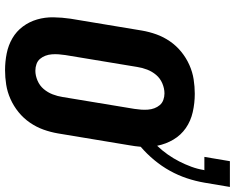

<svg xmlns="http://www.w3.org/2000/svg" viewBox="-105 -817 930 760"><g transform="rotate(90 360.0 -437.0)"><path d="M258 8Q224 8 191.5 1.5Q159 -5 131.5 -21Q104 -37 85 -62.5Q66 -88 57 -119Q48 -150 48.5 -183.5Q49 -217 54 -251L101 -534Q106 -563 116 -591Q126 -619 143.5 -644.5Q161 -670 185 -689.5Q209 -709 237 -721.5Q265 -734 294 -738.5Q323 -743 351 -743Q388 -743 423.5 -735Q459 -727 487 -707.5Q515 -688 532.5 -658.5Q550 -629 557 -594Q576 -614 591.5 -636Q607 -658 619 -681.5Q631 -705 640 -729.5Q649 -754 653 -779L654 -781H601L618 -882H720L703 -781Q697 -746 685.5 -711.5Q674 -677 656 -644.5Q638 -612 613.5 -582.5Q589 -553 561 -529Q560 -518 558.5 -506.5Q557 -495 555 -484L508 -201Q503 -172 493 -144Q483 -116 465.5 -90.5Q448 -65 424 -45.5Q400 -26 372 -13.5Q344 -1 315 3.5Q286 8 258 8ZM260 -112Q279 -112 299 -120.5Q319 -129 332.5 -145Q346 -161 353.5 -180.5Q361 -200 364 -220L411 -504Q413 -517 414 -530.5Q415 -544 414 -557.5Q413 -571 408.5 -583Q404 -595 396 -604.5Q388 -614 375.5 -618.5Q363 -623 350 -623Q330 -623 310 -614.5Q290 -606 276.5 -590Q263 -574 255.5 -554.5Q248 -535 245 -515L198 -231Q196 -218 195 -204.5Q194 -191 195 -177.5Q196 -164 200.5 -152Q205 -140 213 -130.5Q221 -121 233.5 -116.5Q246 -112 260 -112Z"/></g></svg>

Font: Iosevka SS04 Hv Ex Obl
Style: Regular
Weight: 900
Width: 7
Italic angle: -9°
Monospace: yes
Designer: Belleve Invis
Foundry: Belleve Invis
Version: Version 19.0.0; ttfautohint (v1.8.4)